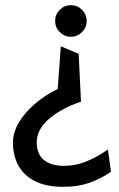

<svg xmlns="http://www.w3.org/2000/svg" viewBox="-20 -663 459 742"><path d="M254 -521Q279 -521 297 -539Q315 -557 315 -582Q315 -607 297 -625Q279 -643 254 -643Q229 -643 211 -625Q193 -607 193 -582Q193 -557 211 -539Q229 -521 254 -521ZM224 59Q281 59 324 44Q367 29 409 1L397 -85Q352 -54 311 -38Q270 -22 227 -22Q178 -22 150 -44.5Q122 -67 122 -113Q122 -163 170 -204Q218 -245 293 -270L284 -455L215 -484L203 -319Q153 -295 113.5 -260.5Q74 -226 52 -188Q30 -150 30 -112Q30 -62 51 -23.5Q72 15 115 37Q158 59 224 59Z"/></svg>

Font: Catamaran Medium
Style: Regular
Weight: 500
Designer: Pria Ravichandran
Version: Version 2.000